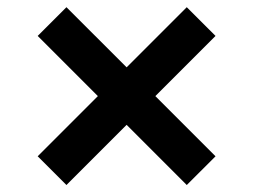

<svg xmlns="http://www.w3.org/2000/svg" viewBox="-20 -557 707 536"><path d="M501.4 -536.9 333.5 -369 165.5 -536.9 85.2 -456.7 253.2 -288.7 85.2 -120.7 165.5 -40.5 333.5 -208.5 501.4 -40.5 581.7 -120.7 413.7 -288.7 581.7 -456.7Z"/></svg>

Font: Riot Sans 2.0
Style: Bold
Weight: 600
Designer: Rasmus Andersson
Foundry: rsms
Version: Version 3.006;hotconv 1.0.109;makeotfexe 2.5.65596